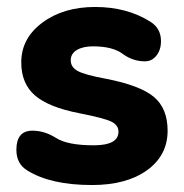

<svg xmlns="http://www.w3.org/2000/svg" viewBox="-20 -523 528 551"><path d="M244 8Q125 8 58 -34Q27 -53 27 -93Q27 -148 73 -148Q108 -148 141 -127Q174 -106 249 -106Q320 -106 320 -145Q320 -164 299.5 -174Q279 -184 208 -198Q120 -215 80.5 -249Q41 -283 41 -344Q41 -413 101.5 -458Q162 -503 253 -503Q344 -503 411 -461Q442 -442 442 -405Q442 -380 429 -363.5Q416 -347 396 -347Q361 -347 332 -368.5Q303 -390 247 -390Q218 -390 200.5 -379.5Q183 -369 183 -350Q183 -330 203.5 -319Q224 -308 284 -297Q382 -278 421.5 -245Q461 -212 461 -148Q461 -77 402 -34.5Q343 8 244 8Z"/></svg>

Font: Nunito VF Beta Light
Style: Regular
Weight: 300
Designer: Vernon Adams
Foundry: newtypography
Version: Version 3.001